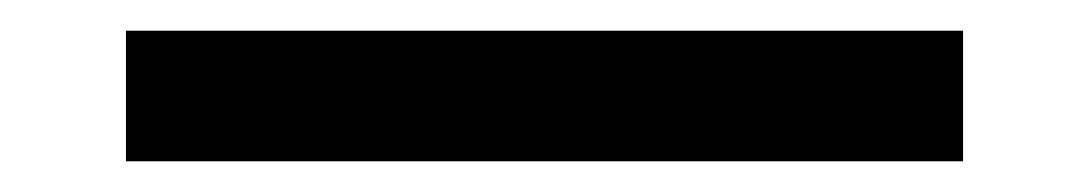

<svg xmlns="http://www.w3.org/2000/svg" viewBox="-20 16 711 125"><path d="M62 121V36H607V121Z"/></svg>

Font: HostGroteskRegular
Style: Regular
Weight: 400
Designer: Doukan Karapınar based on Poppins by Indian Type Foundry, Jonny Pinhorn
Foundry: Element Type
Version: Version 1.001; ttfautohint (v1.8.4.7-5d5b)